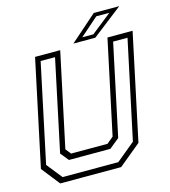

<svg xmlns="http://www.w3.org/2000/svg" viewBox="-123 -946 926 1044"><g transform="rotate(-15 340.5 -424.0)"><path d="M86 0 5 -103 132 -700H273.5L161 -172L185 -141.5H390L427 -172L539.5 -700H681L554 -103L429 0ZM107.5 -30H421L526.5 -117L644.5 -670.5H563.5L454.5 -157L398 -111H165L127.5 -157L236.5 -670.5H155.5L38 -117ZM352 -716 502 -848H645.5L475.5 -716ZM407.5 -736.5H470L584 -827H510.5Z"/></g></svg>

Font: Tourney Thin Light
Style: Italic
Weight: 300
Italic angle: -12°
Version: Version 1.015